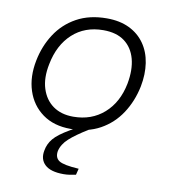

<svg xmlns="http://www.w3.org/2000/svg" viewBox="-80 -570 746 847"><g transform="rotate(10 292.5 -146.0)"><path d="M257 7Q182 7 131.5 -29.5Q81 -66 61 -127.5Q41 -189 56 -264Q69 -330 104 -384Q139 -438 196 -469.5Q253 -501 331 -501Q389 -501 431.5 -480.5Q474 -460 500 -423Q526 -386 533.5 -336.5Q541 -287 530 -231Q516 -163 480.5 -109Q445 -55 389 -24Q333 7 257 7ZM259 -48Q341 -48 397 -97.5Q453 -147 470 -233Q482 -297 469 -345Q456 -393 420 -420Q384 -447 325 -447Q242 -447 187 -396.5Q132 -346 115 -258Q102 -195 117 -147.5Q132 -100 168.5 -74Q205 -48 259 -48ZM261 209Q203 209 177.5 185Q152 161 160 121Q165 91 185 67Q205 43 255 14L291 -6L337 -5V-3Q283 30 254.5 56Q226 82 219 113Q214 143 234.5 156.5Q255 170 323 174L316 202Q302 205 288.5 207Q275 209 261 209Z"/></g></svg>

Font: REM ExtraLight
Style: Italic
Weight: 250
Italic angle: -11°
Designer: Octavio Pardo
Foundry: Ashler Design
Version: Version 1.005;gftools[0.9.28]